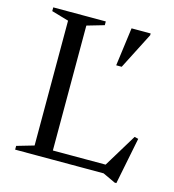

<svg xmlns="http://www.w3.org/2000/svg" viewBox="-107 -774 809 893"><g transform="rotate(15 298.0 -328.0)"><path d="M534.5 28.5H526.5L465.5 0H152.5V-41.5H528.5L455.5 -27.5L561 -201L579.5 -196.5ZM210 -643V0H39.5V-18L122 -42V-643L39.5 -667V-685H292.5V-667ZM392 -500.5 416.5 -685H508.5V-676.5L418.5 -500.5Z"/></g></svg>

Font: Newsreader 36pt
Style: Regular
Weight: 400
Designer: Hugues Gentile
Foundry: Production Type
Version: Version 1.003